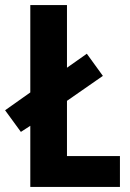

<svg xmlns="http://www.w3.org/2000/svg" viewBox="-36 -734 512 754"><path d="M83 0V-240L46 -216L-16 -301L83 -371V-714H227V-468L305 -523L368 -436L227 -338V-121H435V0Z"/></svg>

Font: Noto Sans Display Condensed
Style: Bold
Weight: 700
Width: 3
Designer: Monotype Design Team
Foundry: Monotype Imaging Inc.
Version: Version 2.003